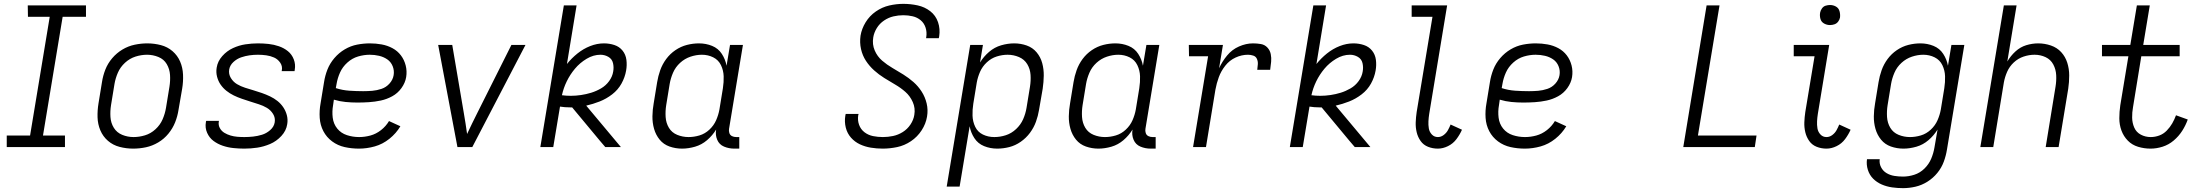

<svg xmlns="http://www.w3.org/2000/svg" viewBox="-20 -763 11416 996"><path d="M15 0H317V-60H203L305 -676H426V-735H124L125 -676H238L136 -60H15Z M671 8Q704 8 737 1Q770 -6 800.5 -24Q831 -42 853.5 -69.5Q876 -97 888.5 -128.5Q901 -160 906 -193L925 -303Q931 -339 929.5 -375.5Q928 -412 914.5 -443.5Q901 -475 875 -497.5Q849 -520 814.5 -529Q780 -538 744 -538Q712 -538 678.5 -531Q645 -524 615 -506Q585 -488 562 -461Q539 -434 526.5 -402Q514 -370 509 -337L491 -227Q485 -191 486 -155Q487 -119 500.5 -87Q514 -55 540 -32.5Q566 -10 600.5 -1Q635 8 671 8ZM673 -52Q642 -52 614 -63.5Q586 -75 570.5 -100Q555 -125 553 -156Q551 -187 556 -218L574 -328Q579 -357 591.5 -386Q604 -415 628.5 -437.5Q653 -460 683 -469.5Q713 -479 743 -479Q773 -479 801.5 -467.5Q830 -456 845 -430.5Q860 -405 862 -374.5Q864 -344 859 -313L841 -203Q836 -173 823.5 -144Q811 -115 786.5 -92.5Q762 -70 732 -61Q702 -52 673 -52Z M1247 8Q1281 8 1314.5 3Q1348 -2 1381 -16Q1414 -30 1439.5 -57.5Q1465 -85 1470 -119Q1474 -143 1468 -165.5Q1462 -188 1449.5 -206.5Q1437 -225 1419.5 -239Q1402 -253 1381 -263Q1360 -273 1338.5 -280.5Q1317 -288 1295 -294.5Q1273 -301 1251 -308Q1229 -315 1209.5 -326.5Q1190 -338 1177.5 -358.5Q1165 -379 1169 -403Q1173 -425 1191 -441.5Q1209 -458 1231 -465.5Q1253 -473 1274.5 -476Q1296 -479 1318 -479Q1340 -479 1361.5 -476Q1383 -473 1402 -464.5Q1421 -456 1433.5 -438Q1446 -420 1442 -398Q1442 -396 1441 -394H1508Q1509 -398 1509 -401Q1514 -429 1504 -455Q1494 -481 1473.5 -497.5Q1453 -514 1427 -523Q1401 -532 1373.5 -535Q1346 -538 1318 -538Q1286 -538 1253 -533Q1220 -528 1188.5 -513.5Q1157 -499 1133 -472Q1109 -445 1104 -412Q1100 -388 1106 -365Q1112 -342 1124.5 -324Q1137 -306 1154.5 -292Q1172 -278 1192.5 -268Q1213 -258 1235 -250.5Q1257 -243 1279 -236Q1301 -229 1323 -222Q1345 -215 1364.5 -203.5Q1384 -192 1396.5 -172Q1409 -152 1405 -128Q1401 -105 1381.5 -88Q1362 -71 1339 -64Q1316 -57 1293 -54.5Q1270 -52 1248 -52Q1229 -52 1211 -53.5Q1193 -55 1176 -60Q1159 -65 1144 -74Q1129 -83 1120.5 -98.5Q1112 -114 1115 -132Q1115 -134 1116 -136H1050Q1048 -133 1048 -129Q1043 -100 1054.5 -74Q1066 -48 1087.5 -32Q1109 -16 1135.5 -7Q1162 2 1190.5 5Q1219 8 1247 8Z M1842 8Q1883 8 1924 -3.5Q1965 -15 2000 -43Q2035 -71 2057 -108L1998 -135Q1982 -108 1956.5 -88Q1931 -68 1901.5 -60Q1872 -52 1843 -52Q1810 -52 1779.5 -62Q1749 -72 1729.5 -96Q1710 -120 1706 -152.5Q1702 -185 1708 -218L1712 -246Q1742 -237 1772.5 -234Q1803 -231 1834 -231Q1864 -231 1894.5 -233Q1925 -235 1955.5 -241.5Q1986 -248 2014.5 -263.5Q2043 -279 2062.5 -306Q2082 -333 2087 -363Q2092 -394 2084.5 -423.5Q2077 -453 2059.5 -476Q2042 -499 2016 -513Q1990 -527 1960 -532.5Q1930 -538 1899 -538Q1866 -538 1832.5 -531.5Q1799 -525 1768.5 -507Q1738 -489 1714.5 -461.5Q1691 -434 1678.5 -402Q1666 -370 1661 -337L1643 -227Q1636 -189 1638.5 -151.5Q1641 -114 1657.5 -82.5Q1674 -51 1703 -29.5Q1732 -8 1768 0Q1804 8 1842 8ZM1864 -290Q1828 -290 1792 -292.5Q1756 -295 1722 -306L1726 -328Q1731 -358 1744 -387Q1757 -416 1782 -438.5Q1807 -461 1837.5 -470Q1868 -479 1898 -479Q1923 -479 1946.5 -473.5Q1970 -468 1989 -455Q2008 -442 2017 -419.5Q2026 -397 2022 -373Q2018 -349 2000.5 -329.5Q1983 -310 1959 -302Q1935 -294 1911.5 -292Q1888 -290 1864 -290Z M2353 0H2430L2706 -530H2633L2456 -177Q2442 -150 2429 -122.5Q2416 -95 2403 -68Q2399 -95 2395 -122.5Q2391 -150 2386 -177L2326 -530H2253Z M2783 0H2850L2885 -210Q2910 -206 2937 -206H2948L3091 -34L3120 0H3201L3021 -215Q3056 -223 3090.5 -236.5Q3125 -250 3155.5 -273.5Q3186 -297 3204 -329.5Q3222 -362 3228 -397Q3233 -425 3229.5 -452.5Q3226 -480 3209.5 -500.5Q3193 -521 3167 -529.5Q3141 -538 3113 -538Q3077 -538 3041.5 -524Q3006 -510 2975.5 -485.5Q2945 -461 2921 -431L2971 -735H2905ZM2941 -266Q2917 -266 2895 -269Q2903 -306 2920 -341Q2937 -376 2962.5 -406.5Q2988 -437 3023 -458Q3058 -479 3095 -479Q3117 -479 3136 -468Q3155 -457 3160 -435.5Q3165 -414 3161 -392Q3157 -366 3140 -342.5Q3123 -319 3098 -304.5Q3073 -290 3047 -282Q3021 -274 2994 -270Q2967 -266 2941 -266Z M3518 8Q3551 8 3585.5 -2Q3620 -12 3648 -36Q3676 -60 3695 -91Q3690 -63 3700.5 -38Q3711 -13 3736 -2.5Q3761 8 3789 8H3815V-52H3799Q3787 -52 3777 -57Q3767 -62 3763.5 -73Q3760 -84 3762 -95L3834 -530H3767L3749 -422Q3743 -455 3724.5 -483.5Q3706 -512 3674 -525Q3642 -538 3606 -538Q3575 -538 3543.5 -530Q3512 -522 3484 -503Q3456 -484 3436 -457Q3416 -430 3405 -399Q3394 -368 3389 -337L3371 -227Q3365 -194 3364.5 -160Q3364 -126 3373 -94.5Q3382 -63 3402 -38.5Q3422 -14 3453 -3Q3484 8 3518 8ZM3552 -52Q3521 -52 3493 -63.5Q3465 -75 3450 -100Q3435 -125 3433 -156Q3431 -187 3436 -218L3454 -328Q3459 -357 3471.5 -386Q3484 -415 3508 -437Q3532 -459 3562 -469Q3592 -479 3621 -479Q3653 -479 3680 -465.5Q3707 -452 3720 -425Q3733 -398 3734 -367.5Q3735 -337 3730 -305L3712 -195Q3707 -167 3695 -139.5Q3683 -112 3660 -90.5Q3637 -69 3608.5 -60.5Q3580 -52 3552 -52Z M4559 8Q4596 8 4634 0Q4672 -8 4705.5 -30.5Q4739 -53 4761 -87Q4783 -121 4789 -158Q4795 -193 4787 -226.5Q4779 -260 4761 -288Q4743 -316 4718.5 -337.5Q4694 -359 4666 -376.5Q4638 -394 4609.5 -410.5Q4581 -427 4556 -448.5Q4531 -470 4517.5 -501.5Q4504 -533 4510 -569Q4514 -594 4528.5 -617.5Q4543 -641 4566 -656.5Q4589 -672 4614.5 -678Q4640 -684 4666 -684Q4691 -684 4714.5 -678.5Q4738 -673 4756 -658Q4774 -643 4781.5 -619.5Q4789 -596 4785 -571Q4784 -568 4784 -565H4850Q4851 -570 4852 -574Q4858 -613 4846 -648Q4834 -683 4805.5 -705Q4777 -727 4740.5 -735Q4704 -743 4666 -743Q4630 -743 4593 -734.5Q4556 -726 4523.5 -703.5Q4491 -681 4470.5 -647.5Q4450 -614 4444 -578Q4439 -542 4446.5 -508.5Q4454 -475 4472 -447.5Q4490 -420 4514.5 -398Q4539 -376 4567 -358.5Q4595 -341 4623.5 -324.5Q4652 -308 4676.5 -286.5Q4701 -265 4715 -233.5Q4729 -202 4723 -167Q4719 -141 4703 -117Q4687 -93 4663 -78Q4639 -63 4612.5 -57.5Q4586 -52 4560 -52Q4534 -52 4509 -57Q4484 -62 4464.5 -77Q4445 -92 4436.5 -115.5Q4428 -139 4432 -165Q4433 -169 4434 -172H4367Q4366 -167 4365 -162Q4360 -131 4367.5 -101Q4375 -71 4394.5 -49Q4414 -27 4440.5 -14.5Q4467 -2 4497.5 3Q4528 8 4559 8Z M4891 205H4958L5010 -108Q5016 -75 5034.5 -46.5Q5053 -18 5085 -5Q5117 8 5153 8Q5184 8 5215.5 0Q5247 -8 5275 -27.5Q5303 -47 5323 -74Q5343 -101 5354 -131.5Q5365 -162 5370 -193L5389 -303Q5394 -337 5394.5 -370.5Q5395 -404 5386.5 -435.5Q5378 -467 5357.5 -491.5Q5337 -516 5306 -527Q5275 -538 5241 -538Q5208 -538 5173.5 -528Q5139 -518 5111 -494Q5083 -470 5064 -439L5079 -530H5013ZM5138 -52Q5106 -52 5079 -65Q5052 -78 5039 -105Q5026 -132 5025 -163Q5024 -194 5029 -225L5047 -335Q5052 -363 5064 -390.5Q5076 -418 5099 -439.5Q5122 -461 5150.5 -470Q5179 -479 5207 -479Q5238 -479 5266 -467Q5294 -455 5309 -430Q5324 -405 5326 -374.5Q5328 -344 5323 -313L5305 -203Q5300 -173 5287.5 -144.5Q5275 -116 5251 -93.5Q5227 -71 5197.5 -61.5Q5168 -52 5138 -52Z M5678 8Q5711 8 5745.5 -2Q5780 -12 5808 -36Q5836 -60 5855 -91Q5850 -63 5860.5 -38Q5871 -13 5896 -2.5Q5921 8 5949 8H5975V-52H5959Q5947 -52 5937 -57Q5927 -62 5923.5 -73Q5920 -84 5922 -95L5994 -530H5927L5909 -422Q5903 -455 5884.5 -483.5Q5866 -512 5834 -525Q5802 -538 5766 -538Q5735 -538 5703.5 -530Q5672 -522 5644 -503Q5616 -484 5596 -457Q5576 -430 5565 -399Q5554 -368 5549 -337L5531 -227Q5525 -194 5524.5 -160Q5524 -126 5533 -94.5Q5542 -63 5562 -38.5Q5582 -14 5613 -3Q5644 8 5678 8ZM5712 -52Q5681 -52 5653 -63.5Q5625 -75 5610 -100Q5595 -125 5593 -156Q5591 -187 5596 -218L5614 -328Q5619 -357 5631.5 -386Q5644 -415 5668 -437Q5692 -459 5722 -469Q5752 -479 5781 -479Q5813 -479 5840 -465.5Q5867 -452 5880 -425Q5893 -398 5894 -367.5Q5895 -337 5890 -305L5872 -195Q5867 -167 5855 -139.5Q5843 -112 5820 -90.5Q5797 -69 5768.5 -60.5Q5740 -52 5712 -52Z M6169 0H6236L6285 -298Q6291 -331 6302.5 -362.5Q6314 -394 6336 -422Q6358 -450 6389.5 -464.5Q6421 -479 6454 -479Q6468 -479 6481.5 -474.5Q6495 -470 6500.5 -457Q6506 -444 6505 -430Q6504 -416 6502 -401H6569Q6572 -422 6574 -442.5Q6576 -463 6572 -482.5Q6568 -502 6554.5 -516.5Q6541 -531 6521 -534.5Q6501 -538 6480 -538Q6444 -538 6407.5 -522Q6371 -506 6345.5 -475Q6320 -444 6304 -409L6324 -530H6147L6148 -471H6247Z M6671 0H6738L6773 -210Q6798 -206 6825 -206H6836L6979 -34L7008 0H7089L6909 -215Q6944 -223 6978.5 -236.5Q7013 -250 7043.5 -273.5Q7074 -297 7092 -329.5Q7110 -362 7116 -397Q7121 -425 7117.5 -452.5Q7114 -480 7097.5 -500.5Q7081 -521 7055 -529.5Q7029 -538 7001 -538Q6965 -538 6929.5 -524Q6894 -510 6863.5 -485.5Q6833 -461 6809 -431L6859 -735H6793ZM6829 -266Q6805 -266 6783 -269Q6791 -306 6808 -341Q6825 -376 6850.5 -406.5Q6876 -437 6911 -458Q6946 -479 6983 -479Q7005 -479 7024 -468Q7043 -457 7048 -435.5Q7053 -414 7049 -392Q7045 -366 7028 -342.5Q7011 -319 6986 -304.5Q6961 -290 6935 -282Q6909 -274 6882 -270Q6855 -266 6829 -266Z M7439 8Q7465 8 7491.5 -5Q7518 -18 7535.5 -41.5Q7553 -65 7564 -90L7505 -117Q7499 -102 7491 -87.5Q7483 -73 7469 -62.5Q7455 -52 7439 -52Q7420 -52 7407.5 -65.5Q7395 -79 7392 -97Q7389 -115 7390 -134Q7391 -153 7394 -172L7487 -735H7303V-676H7411L7329 -182Q7325 -155 7324 -128.5Q7323 -102 7329 -77Q7335 -52 7349.5 -31.5Q7364 -11 7388 -1.5Q7412 8 7439 8Z M7890 8Q7931 8 7972 -3.5Q8013 -15 8048 -43Q8083 -71 8105 -108L8046 -135Q8030 -108 8004.5 -88Q7979 -68 7949.5 -60Q7920 -52 7891 -52Q7858 -52 7827.5 -62Q7797 -72 7777.5 -96Q7758 -120 7754 -152.5Q7750 -185 7756 -218L7760 -246Q7790 -237 7820.5 -234Q7851 -231 7882 -231Q7912 -231 7942.5 -233Q7973 -235 8003.5 -241.5Q8034 -248 8062.5 -263.5Q8091 -279 8110.5 -306Q8130 -333 8135 -363Q8140 -394 8132.5 -423.5Q8125 -453 8107.5 -476Q8090 -499 8064 -513Q8038 -527 8008 -532.5Q7978 -538 7947 -538Q7914 -538 7880.5 -531.5Q7847 -525 7816.5 -507Q7786 -489 7762.5 -461.5Q7739 -434 7726.5 -402Q7714 -370 7709 -337L7691 -227Q7684 -189 7686.5 -151.5Q7689 -114 7705.5 -82.5Q7722 -51 7751 -29.5Q7780 -8 7816 0Q7852 8 7890 8ZM7912 -290Q7876 -290 7840 -292.5Q7804 -295 7770 -306L7774 -328Q7779 -358 7792 -387Q7805 -416 7830 -438.5Q7855 -461 7885.5 -470Q7916 -479 7946 -479Q7971 -479 7994.5 -473.5Q8018 -468 8037 -455Q8056 -442 8065 -419.5Q8074 -397 8070 -373Q8066 -349 8048.5 -329.5Q8031 -310 8007 -302Q7983 -294 7959.5 -292Q7936 -290 7912 -290Z M8712 0H9083L9092 -60H8788L8900 -735H8833Z M9455 8Q9481 8 9507.5 -5Q9534 -18 9551.5 -41.5Q9569 -65 9580 -90L9521 -117Q9515 -102 9507 -87.5Q9499 -73 9485 -62.5Q9471 -52 9455 -52Q9436 -52 9423.5 -65.5Q9411 -79 9408 -97Q9405 -115 9406 -134Q9407 -153 9410 -172L9469 -530H9285V-471H9393L9345 -182Q9341 -155 9340 -128.5Q9339 -102 9345 -77Q9351 -52 9365.5 -31.5Q9380 -11 9404 -1.5Q9428 8 9455 8ZM9473 -633Q9485 -633 9496.5 -637Q9508 -641 9515.5 -651Q9523 -661 9525 -672Q9527 -689 9522.5 -705Q9518 -721 9504 -729Q9490 -737 9473 -737Q9462 -737 9450.5 -733.5Q9439 -730 9431.5 -719.5Q9424 -709 9422 -698Q9419 -681 9423.5 -665Q9428 -649 9442.5 -641Q9457 -633 9473 -633Z M9852 213Q9884 213 9916.5 205.5Q9949 198 9978.5 179.5Q10008 161 10030 134Q10052 107 10063.5 75.5Q10075 44 10080 12L10170 -530H10103L10085 -422Q10079 -455 10060.5 -483.5Q10042 -512 10010 -525Q9978 -538 9942 -538Q9911 -538 9879.5 -530Q9848 -522 9820 -503Q9792 -484 9772 -457Q9752 -430 9741 -399Q9730 -368 9725 -337L9707 -227Q9701 -194 9700.5 -160Q9700 -126 9709 -94.5Q9718 -63 9738 -38.5Q9758 -14 9789 -3Q9820 8 9854 8Q9887 8 9921.5 -2Q9956 -12 9984 -36Q10012 -60 10031 -91L10015 2Q10010 32 9998 60.5Q9986 89 9963 111.5Q9940 134 9910.5 143.5Q9881 153 9852 153Q9829 153 9807 149.5Q9785 146 9766.5 135Q9748 124 9738 104.5Q9728 85 9731 63H9665Q9661 91 9669.5 118Q9678 145 9697 164Q9716 183 9741.5 194Q9767 205 9795 209Q9823 213 9852 213ZM9888 -52Q9857 -52 9829 -63.5Q9801 -75 9786 -100Q9771 -125 9769 -156Q9767 -187 9772 -218L9790 -328Q9795 -357 9807.5 -386Q9820 -415 9844 -437Q9868 -459 9898 -469Q9928 -479 9957 -479Q9989 -479 10016 -465.5Q10043 -452 10056 -425Q10069 -398 10070 -367.5Q10071 -337 10066 -305L10048 -195Q10043 -167 10031 -139.5Q10019 -112 9996 -90.5Q9973 -69 9944.5 -60.5Q9916 -52 9888 -52Z M10253 0H10320L10375 -335Q10380 -363 10392 -390.5Q10404 -418 10426.5 -439Q10449 -460 10477.5 -469.5Q10506 -479 10534 -479Q10565 -479 10591.5 -466.5Q10618 -454 10631.5 -428.5Q10645 -403 10646.5 -373Q10648 -343 10643 -313L10592 0H10659L10709 -303Q10714 -337 10714 -371.5Q10714 -406 10704 -437.5Q10694 -469 10672.5 -492.5Q10651 -516 10619 -527Q10587 -538 10553 -538Q10522 -538 10491 -528.5Q10460 -519 10435 -496Q10410 -473 10393 -444L10441 -735H10375Z M11136 8Q11167 8 11198.5 -2Q11230 -12 11256 -34Q11282 -56 11300 -84Q11318 -112 11329 -143L11268 -165Q11260 -143 11248.5 -123Q11237 -103 11220 -85.5Q11203 -68 11181 -60Q11159 -52 11137 -52Q11109 -52 11085.5 -64.5Q11062 -77 11051.5 -101Q11041 -125 11040.5 -152.5Q11040 -180 11045 -207L11088 -471H11287V-530H11098L11132 -735H11065L11031 -530H10884V-471H11021L10979 -217Q10974 -183 10974 -149.5Q10974 -116 10985 -86Q10996 -56 11018 -33.5Q11040 -11 11071.5 -1.5Q11103 8 11136 8Z"/></svg>

Font: Iosevka Sparkle Light
Style: Italic
Weight: 300
Italic angle: -9°
Designer: Belleve Invis
Foundry: Belleve Invis
Version: Version 4.5.0; ttfautohint (v1.8.3)